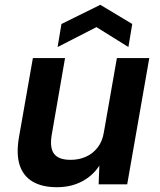

<svg xmlns="http://www.w3.org/2000/svg" viewBox="-20 -768 665 800"><path d="M217 12Q156 12 116.5 -11Q77 -34 62 -80Q47 -126 59 -196L117 -526H251L196 -209Q186 -153 205 -127.5Q224 -102 274 -102Q308 -102 337 -114.5Q366 -127 386.5 -153Q407 -179 413 -218L467 -526H602L510 0H391L394 -78Q367 -36 321.5 -12Q276 12 217 12ZM220 -572 236 -668 398 -748 531 -668 515 -572 382 -655Z"/></svg>

Font: DM Sans 9pt
Style: Bold Italic
Weight: 700
Italic angle: -10°
Version: Version 4.004;gftools[0.9.30]